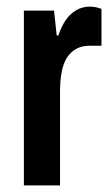

<svg xmlns="http://www.w3.org/2000/svg" viewBox="-20 -559 327 579"><path d="M52 0V-527H143L151 -452H156Q165 -479 178 -498Q191 -517 209.5 -528Q228 -539 251 -539Q261 -539 270 -537Q279 -535 286 -532V-421H249Q228 -421 211.5 -412.5Q195 -404 183.5 -387.5Q172 -371 166.5 -344.5Q161 -318 161 -282V0Z"/></svg>

Font: Archivo SemiBold Condensed
Style: Regular
Weight: 600
Width: 3
Version: Version 2.001